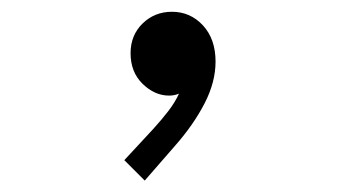

<svg xmlns="http://www.w3.org/2000/svg" viewBox="-20 -157 602 331"><path d="M229.5 154.3 194.3 119.1 244.1 65.4Q258.3 49.8 270 34.7Q281.7 19.5 288.6 4.4Q280.8 7.8 271.5 7.8Q246.6 7.8 225.8 -12.5Q205.1 -32.7 205.1 -65.4Q205.1 -96.2 225.8 -116.5Q246.6 -136.7 276.4 -136.7Q308.1 -136.7 329.8 -113.3Q351.6 -89.8 351.6 -50.8Q351.6 -15.6 332.8 21Q314 57.6 282.2 93.8Z"/></svg>

Font: Reddit Mono
Style: Regular
Weight: 400
Monospace: yes
Designer: Stephen Hutchings
Foundry: Reddit
Version: Version 1.014; ttfautohint (v1.8.4.7-5d5b)